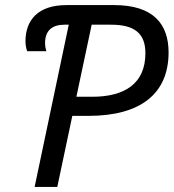

<svg xmlns="http://www.w3.org/2000/svg" viewBox="-20 -734 682 754"><path d="M87 -533H162C159 -543 157 -554 157 -565C157 -614 185 -637 233 -637H250L116 0H205L264 -279H328C533 -279 642 -367 642 -528C642 -639 583 -714 428 -714H241C130 -714 80 -656 80 -571C80 -559 83 -541 87 -533ZM280 -354 340 -637H416C507 -637 551 -604 551 -525C551 -406 470 -354 342 -354Z"/></svg>

Font: BC Sans
Style: Italic
Weight: 400
Italic angle: -12°
Designer: Monotype Design Team
Designer: Province of B.C.
Foundry: Monotype Imaging Inc.
Version: Version 2.000;GOOG;noto-source:20170915:90ef993387c0